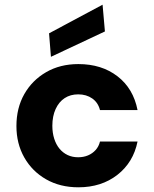

<svg xmlns="http://www.w3.org/2000/svg" viewBox="-20 -786 656 818"><path d="M314 12Q236 12 176.5 -22Q117 -56 83.5 -115Q50 -174 50 -249Q50 -326 83.5 -385Q117 -444 176.5 -478.5Q236 -513 314 -513Q413 -513 480.5 -461Q548 -409 566 -317H406Q398 -349 373 -366.5Q348 -384 313 -384Q280 -384 255.5 -368Q231 -352 217 -321.5Q203 -291 203 -250Q203 -220 211 -195Q219 -170 233.5 -152.5Q248 -135 268 -125.5Q288 -116 313 -116Q336 -116 355 -124Q374 -132 387.5 -147Q401 -162 406 -183H566Q548 -94 480 -41Q412 12 314 12ZM197 -544 189 -644 417 -766 427 -652Z"/></svg>

Font: DM Sans 18pt Black
Style: Regular
Weight: 900
Designer: Colophon Foundry, Jonny Pinhorn
Foundry: Colophon Foundry
Version: Version 4.004;gftools[0.9.30]